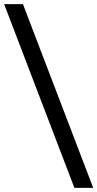

<svg xmlns="http://www.w3.org/2000/svg" viewBox="-51 -758 471 929"><path d="M309 151 -31 -738H60L400 151Z"/></svg>

Font: REM Medium
Style: Regular
Weight: 400
Version: Version 1.005;gftools[0.9.28]